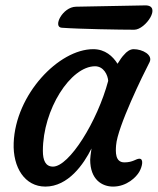

<svg xmlns="http://www.w3.org/2000/svg" viewBox="-20 -688 586 713"><path d="M148.4 4.9C233.4 4.9 291 -78.6 319.8 -136.7C316.9 -118.2 314.9 -100.1 314.9 -95.2C314.9 -21 358.9 4.9 399.9 4.9C451.2 4.9 486.3 -30.8 497.1 -49.8C508.8 -70.3 514.2 -98.6 497.6 -98.6C484.9 -98.6 474.1 -85 441.9 -85C407.2 -85 409.2 -124 411.1 -148.4C416 -216.3 511.7 -411.6 535.6 -457.5C548.3 -483.9 509.8 -505.4 476.1 -505.4C462.4 -505.4 449.2 -495.1 441.4 -485.4C434.1 -478.5 424.8 -464.8 416.5 -451.2C398.9 -479 370.6 -505.4 326.2 -505.4C198.2 -505.4 37.6 -337.4 30.8 -157.2C27.3 -65.9 72.3 4.9 148.4 4.9ZM139.2 -127.9C139.2 -281.7 242.2 -441.9 333 -441.9C365.2 -441.9 380.4 -409.2 381.8 -387.7C341.3 -236.3 236.8 -69.3 176.8 -69.3C148.9 -69.3 139.2 -92.8 139.2 -127.9ZM209 -585C273.9 -580.1 427.7 -577.6 478.5 -577.6C520.5 -577.6 582.5 -668.9 519 -668L262.2 -663.1C211.9 -662.1 175.3 -587.4 209 -585Z"/></svg>

Font: Courgette
Style: Regular
Weight: 400
Designer: Karolina Lach
Foundry: Karolina Lach
Version: Version 1.002